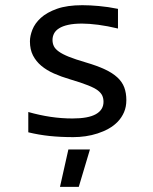

<svg xmlns="http://www.w3.org/2000/svg" viewBox="-20 -519 590 739"><path d="M466.3 -133.8Q466.3 -107.9 457.5 -87.4Q448.7 -66.9 433.6 -51Q418.5 -35.2 398.4 -23.9Q378.4 -12.7 355.7 -5.4Q333 2 309.1 5.4Q285.2 8.8 262.2 8.8Q212.4 8.8 170.7 4.4Q128.9 0 88.9 -9.8V-87.9Q131.8 -75.7 174.3 -69.3Q216.8 -63 258.8 -63Q319.8 -63 349.1 -79.6Q378.4 -96.2 378.4 -127Q378.4 -140.1 373.8 -150.6Q369.1 -161.1 356.9 -170.7Q344.7 -180.2 319.1 -190.4Q293.5 -200.7 249 -213.9Q215.8 -223.6 187.7 -236.1Q159.7 -248.5 139.2 -265.6Q118.7 -282.7 106.9 -305.7Q95.2 -328.6 95.2 -359.9Q95.2 -380.4 104.7 -404.8Q114.3 -429.2 137.2 -450.2Q160.2 -471.2 199.2 -485.1Q238.3 -499 296.9 -499Q325.7 -499 360.8 -495.8Q396 -492.7 434.1 -484.9V-409.2Q394 -418.9 358.2 -423.6Q322.3 -428.2 295.9 -428.2Q264.2 -428.2 242.4 -423.3Q220.7 -418.5 207.3 -409.9Q193.8 -401.4 188 -389.9Q182.1 -378.4 182.1 -365.2Q182.1 -352.1 187.3 -341.3Q192.4 -330.6 206.3 -320.6Q220.2 -310.5 245.1 -300.5Q270 -290.5 310.1 -278.8Q353.5 -266.1 383.3 -252.2Q413.1 -238.3 431.6 -221.2Q450.2 -204.1 458.3 -182.6Q466.3 -161.1 466.3 -133.8ZM326.2 56.2 283.2 200.2H210.9L243.2 56.2Z"/></svg>

Font: Code New Roman
Style: Regular
Weight: 400
Monospace: yes
Designer: Sam Radian
Foundry: Code New Roman
Version: Version 2.00 November 29, 2014